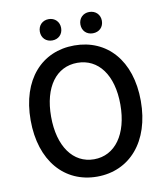

<svg xmlns="http://www.w3.org/2000/svg" viewBox="-99 -1006 952 1100"><g transform="rotate(-10 377.0 -455.5)"><path d="M377 13C566 13 698 -134 698 -371C698 -608 566 -750 377 -750C188 -750 57 -608 57 -371C57 -134 188 13 377 13ZM377 -88C255 -88 176 -198 176 -371C176 -544 255 -649 377 -649C499 -649 579 -544 579 -371C579 -198 499 -88 377 -88ZM259 -800C295 -800 321 -825 321 -862C321 -898 295 -924 259 -924C223 -924 197 -898 197 -862C197 -825 223 -800 259 -800ZM495 -800C532 -800 558 -825 558 -862C558 -898 532 -924 495 -924C459 -924 433 -898 433 -862C433 -825 459 -800 495 -800Z"/></g></svg>

Font: Noto Sans Japanese Medium
Style: Regular
Weight: 500
Designer: Ryoko NISHIZUKA (kana & ideographs); Paul D. Hunt (Latin, Greek & Cyrillic); Wenlong ZHANG (bopomofo); Sandoll Communica
Foundry: Adobe Systems Incorporated
Version: Version 1.000;PS 1;hotconv 1.0.78;makeotf.lib2.5.61930